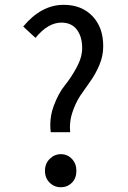

<svg xmlns="http://www.w3.org/2000/svg" viewBox="-20 -785 540 811"><path d="M78.1 -672.9Q154.3 -764.6 249 -764.6Q324.2 -764.6 370.1 -717.3Q416 -669.9 416 -589.8Q416 -548.8 399.9 -510.7Q383.8 -472.7 361.8 -441.9Q339.8 -411.1 318.4 -379.9Q297.9 -347.7 285.2 -308.6Q275.4 -278.3 275.4 -247.1Q275.4 -237.3 276.4 -226.6H194.3Q192.4 -242.2 192.4 -256.8Q192.4 -298.8 207 -337.9Q226.6 -390.6 253.4 -423.8Q280.3 -457 303.7 -500Q327.1 -543 327.1 -582Q327.1 -629.9 304.7 -659.7Q282.2 -689.5 239.3 -689.5Q182.6 -689.5 129.9 -625ZM302.7 -63.5Q302.7 -32.2 283.7 -13.2Q264.6 5.9 237.3 5.9Q209 5.9 189.5 -13.7Q169.9 -33.2 169.9 -63.5Q169.9 -93.8 189.9 -113.8Q210 -133.8 237.3 -133.8Q264.6 -133.8 283.7 -113.8Q302.7 -93.8 302.7 -63.5Z"/></svg>

Font: GenEi Gothic M Regular
Style: Regular
Weight: 400
Designer: o_tamon (Modified); [Source Han Sans]
Ryoko NISHIZUKA  (kana & ideographs); Paul D. Hunt (Latin, Greek & Cyrillic); Wenl
Version: Version 1.1a;Original Version 1.004